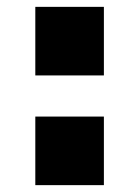

<svg xmlns="http://www.w3.org/2000/svg" viewBox="-20 -540 406 560"><path d="M83 -320V-520H283V-320ZM83 0V-200H283V0Z"/></svg>

Font: M PLUS 1 Black
Style: Regular
Weight: 900
Designer: Coji Morishita
Foundry: UNDERFOREST DESIGN
Version: Version 1.001